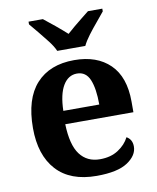

<svg xmlns="http://www.w3.org/2000/svg" viewBox="-86 -833 743 910"><g transform="rotate(-10 285.5 -378.0)"><path d="M306 10Q179 10 113 -62.5Q47 -135 47 -265Q47 -406 112 -477.5Q177 -549 295 -549Q404 -549 466.5 -488Q529 -427 529 -308V-257H201Q204 -157 238.5 -111Q273 -65 335 -65Q387 -65 423 -88.5Q459 -112 476 -146Q503 -131 503 -97Q503 -54 455 -22Q407 10 306 10ZM376 -321Q376 -398 358 -441Q340 -484 297 -484Q255 -484 230 -442.5Q205 -401 203 -321ZM224 -606Q214 -629 193.5 -655.5Q173 -682 151.5 -708Q130 -734 114 -753V-766H183Q204 -750 236.5 -723Q269 -696 291 -676Q306 -690 326 -706.5Q346 -723 366 -739Q386 -755 400 -766H469V-753Q454 -734 432 -708Q410 -682 390 -655.5Q370 -629 359 -606Z"/></g></svg>

Font: Noto Serif Thai
Style: Bold
Weight: 700
Designer: Monotype Design Team
Foundry: Monotype Imaging Inc.
Version: Version 2.002; ttfautohint (v1.8.4.7-5d5b)